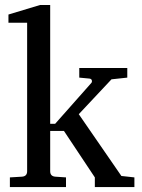

<svg xmlns="http://www.w3.org/2000/svg" viewBox="-20 -757 574 777"><path d="M523.9 0H363.8V-39.1L238.8 -227.1H183.1V-64Q183.1 -43.5 204.1 -42L247.1 -39.1V0H20V-39.1L68.8 -42Q89.8 -43.5 89.8 -64V-665H14.2V-698.2L142.1 -736.8H183.1V-255.9H203.1L350.1 -421.9Q352.1 -424.3 352.1 -428.2Q352.1 -438 341.8 -439L300.8 -442.9V-481.9H495.1V-442.9L431.2 -436L298.8 -294.9L471.2 -44.9L523.9 -39.1Z"/></svg>

Font: Abyssinica SIL
Style: Regular
Weight: 400
Designer: Victor Gaultney and Lorna Evans
Foundry: SIL International
Version: Version 2.100